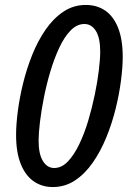

<svg xmlns="http://www.w3.org/2000/svg" viewBox="-20 -748 516 776"><path d="M193 8Q150 8 116.5 -15Q83 -38 64 -85Q45 -132 45 -203Q45 -244 52 -298.5Q59 -353 73.5 -412Q88 -471 110.5 -527Q133 -583 164.5 -628.5Q196 -674 236.5 -701Q277 -728 327 -728Q372 -728 405.5 -705Q439 -682 457.5 -635Q476 -588 476 -518Q476 -477 469 -422.5Q462 -368 447.5 -309Q433 -250 410 -193.5Q387 -137 355.5 -91.5Q324 -46 283.5 -19Q243 8 193 8ZM199 -69Q229 -69 254 -95Q279 -121 300 -164.5Q321 -208 336.5 -260Q352 -312 363 -365Q374 -418 379.5 -464Q385 -510 385 -539Q385 -595 367.5 -623Q350 -651 321 -651Q291 -651 265.5 -625Q240 -599 219.5 -555Q199 -511 183.5 -459Q168 -407 157.5 -354Q147 -301 141.5 -255Q136 -209 136 -180Q136 -125 153.5 -97Q171 -69 199 -69Z"/></svg>

Font: Instrument Sans Condensed Medium
Style: Italic
Weight: 500
Width: 3
Italic angle: -13°
Designer: Rodrigo Fuenzalida
Foundry: fragTYPE
Version: Version 1.000;gftools[0.9.28]